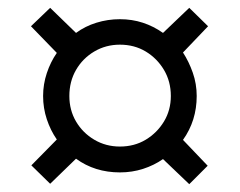

<svg xmlns="http://www.w3.org/2000/svg" viewBox="-20 -598 612 490"><path d="M90 -353Q90 -383 99.5 -411.5Q109 -440 125 -463L59 -531L108 -578L174 -514Q197 -531 226 -540Q255 -549 286 -549Q317 -549 344.5 -540Q372 -531 396 -514L463 -578L511 -531L447 -464Q462 -441 472 -412.5Q482 -384 482 -353Q482 -290 447 -241L510 -175L463 -128L396 -192Q373 -176 345 -167Q317 -158 286 -158Q222 -158 174 -193L108 -129L60 -176L125 -242Q109 -265 99.5 -293.5Q90 -322 90 -353ZM157 -353Q157 -317 174 -288Q191 -259 220.5 -241.5Q250 -224 286 -224Q323 -224 352 -241.5Q381 -259 398.5 -288Q416 -317 416 -353Q416 -390 398.5 -419.5Q381 -449 352 -466.5Q323 -484 286 -484Q250 -484 220.5 -466.5Q191 -449 174 -419.5Q157 -390 157 -353Z"/></svg>

Font: Noto IKEA Latin
Style: Regular
Weight: 400
Designer: Monotype Design Team
Foundry: Monotype Imaging Inc.
Version: Version 1.0